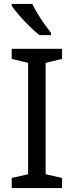

<svg xmlns="http://www.w3.org/2000/svg" viewBox="-20 -964 379 984"><path d="M298 0H40V-52L124 -71V-642L40 -662V-714H298V-662L214 -642V-71L298 -52ZM145 -944Q156 -922 172.5 -894.5Q189 -867 207.5 -841Q226 -815 241 -796V-784H182Q159 -802 130 -830.5Q101 -859 76.5 -887.5Q52 -916 40 -934V-944Z"/></svg>

Font: Noto Sans Lydian
Style: Regular
Weight: 400
Designer: Monotype Design Team
Foundry: Monotype Imaging Inc.
Version: Version 2.002; ttfautohint (v1.8.4.7-5d5b)